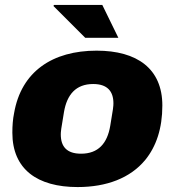

<svg xmlns="http://www.w3.org/2000/svg" viewBox="-20 -745 707 777"><path d="M325 -592H459L394 -725H199L196 -721ZM294 12C411 12 507 -24 568 -98C612 -152 637 -225 637 -318C637 -467 535 -540 371 -540C193 -540 66 -456 37 -287C32 -263 30 -236 30 -208C30 -60 131 12 294 12ZM308 -123C250 -123 226 -152 226 -201C226 -211 227 -223 239 -292C251 -362 287 -405 357 -405C414 -405 439 -376 439 -327C439 -316 438 -304 426 -235C414 -165 378 -123 308 -123Z"/></svg>

Font: Archivo Black
Style: Italic
Weight: 900
Italic angle: -10°
Designer: Hector Gatti
Foundry: Omnibus-Type
Version: Version 2.001